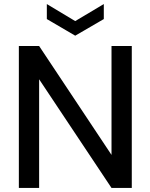

<svg xmlns="http://www.w3.org/2000/svg" viewBox="-20 -927 742 947"><path d="M73 0V-700H173L530 -163V-700H630V0H530L173 -536V0ZM351 -751 211 -833V-907L351 -823L492 -907V-833Z"/></svg>

Font: DM Sans 16pt Medium
Style: Regular
Weight: 500
Version: Version 4.004;gftools[0.9.30]